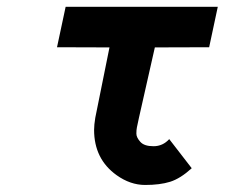

<svg xmlns="http://www.w3.org/2000/svg" viewBox="-20 -544 648 554"><path d="M375 -176.3Q373.5 -169.4 373.5 -158.4Q373.5 -147.5 384.8 -134.8Q396 -122.1 422.9 -122.1Q449.7 -122.1 468.3 -142.6L533.2 -58.6Q500.5 -28.8 470.9 -19.5Q441.4 -10.3 398.7 -10.3Q356 -10.3 316.4 -38.6Q251.5 -85 251.5 -169.4Q251.5 -183.6 254.9 -204.1L295.9 -407.2L144.5 -407.7L169.4 -524.4H608.4L583.5 -407.7L426.8 -407.2L380.9 -204.1Z"/></svg>

Font: Tuffy
Style: BoldItalic
Weight: 700
Italic angle: -12°
Designer: Thatcher Ulrich, Karoly Barta, Michael Everson
Version: Version 001.271